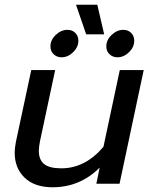

<svg xmlns="http://www.w3.org/2000/svg" viewBox="-20 -776 640 811"><path d="M301 -756H391L420 -631H344ZM193 -580Q193 -607 215.5 -628.5Q238 -650 265 -650Q285 -650 298 -637Q311 -624 311 -604Q311 -577 289 -555.5Q267 -534 240 -534Q220 -534 206.5 -547Q193 -560 193 -580ZM429 -580Q429 -607 451.5 -628.5Q474 -650 501 -650Q521 -650 534 -637Q547 -624 547 -604Q547 -577 525 -555.5Q503 -534 476 -534Q456 -534 442.5 -547Q429 -560 429 -580ZM42 -131Q42 -149 47 -176L112 -480H213L149 -180Q144 -155 144 -139Q144 -101 166.5 -83Q189 -65 239 -65Q340 -65 417 -156L486 -480H587L485 0H387L401 -68Q318 15 202 15Q126 15 84 -25.5Q42 -66 42 -131Z"/></svg>

Font: Prompt
Style: Italic
Weight: 400
Italic angle: -12°
Designer: Katatrad Team
Foundry: CadsonDemak
Version: Version 1.001